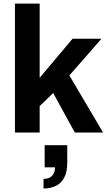

<svg xmlns="http://www.w3.org/2000/svg" viewBox="-20 -744 610 1078"><path d="M63.9 0V-723.7H202.7V-307.2L387.3 -526.4H549.7L369.5 -320.5L558.6 0H399.9L278.7 -221.7L202.7 -148.4V0ZM224.4 314.3V260.3Q258.1 260.3 273.6 241.7Q289.1 223 289.1 195.6H230.7V71.4H357.6V169.3Q357.6 221.5 340.4 253.6Q323.1 285.7 293.2 300Q263.2 314.3 224.4 314.3Z"/></svg>

Font: Archivo Variable SemiBold
Style: Regular
Weight: 600
Designer: Hector Gatti
Foundry: Omnibus-Type
Version: Version 2.001